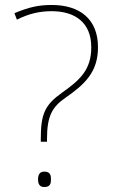

<svg xmlns="http://www.w3.org/2000/svg" viewBox="-20 -744 453 772"><path d="M144 -186V-174H169V-186C169 -277 190 -314 242 -350C321 -405 374 -454 374 -554C374 -668 300 -724 188 -724C134 -724 96 -715 38 -691L48 -665C96 -689 139 -699 188 -699C281 -699 347 -654 347 -554C347 -463 301 -422 229 -371C160 -322 144 -285 144 -186ZM133 -23C133 -6 138 8 158 8C182 8 185 -6 185 -23C185 -39 182 -54 158 -54C138 -54 133 -39 133 -23Z"/></svg>

Font: Noto Sans Arabic Thin
Style: Regular
Weight: 100
Designer: Monotype Design Team, Nadine Chahine, Nizar Qandah and Khaled Hosny
Foundry: Monotype Imaging Inc.
Version: Version 2.012